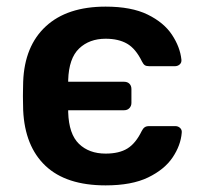

<svg xmlns="http://www.w3.org/2000/svg" viewBox="-20 -550 615 580"><path d="M299 10Q180 10 117.5 -49Q55 -108 50 -217Q50 -226 49.5 -243Q49 -260 49.5 -277.5Q50 -295 50 -303Q54 -411 118.5 -470.5Q183 -530 299 -530Q377 -530 426 -506Q475 -482 499.5 -445Q524 -408 528 -370Q529 -361 523 -355.5Q517 -350 508 -350H431Q422 -350 417.5 -353Q413 -356 409 -364Q390 -403 364 -418Q338 -433 299 -433Q250 -433 219 -403.5Q188 -374 186 -308V-303H355Q365 -303 371 -297Q377 -291 377 -281V-239Q377 -230 371 -223.5Q365 -217 355 -217H186V-211Q188 -145 218.5 -115.5Q249 -86 299 -86Q340 -86 365 -101.5Q390 -117 408 -154Q412 -162 417 -165.5Q422 -169 430 -169H510Q518 -169 524 -163.5Q530 -158 529 -149Q526 -111 501.5 -74.5Q477 -38 427.5 -14Q378 10 299 10Z"/></svg>

Font: Rubik Light Medium
Style: Regular
Weight: 500
Version: Version 2.104